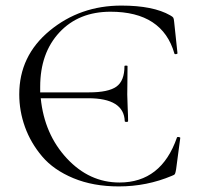

<svg xmlns="http://www.w3.org/2000/svg" viewBox="-20 -656 709 688"><path d="M614 -163Q615 -166 620.5 -165Q626 -164 626 -162L611 -49Q609 -37 607 -33Q605 -29 596 -26Q506 12 406 12Q314 12 243 -17.5Q172 -47 131 -95.5Q90 -144 69.5 -201Q49 -258 49 -318Q49 -456 158 -546Q267 -636 415 -636Q529 -636 590 -601Q599 -596 601 -592.5Q603 -589 604 -578L616 -465Q616 -463 611 -462Q606 -461 605 -464Q562 -614 376 -614Q262 -614 193 -540Q124 -466 124 -345V-325H299Q368 -325 397 -345.5Q426 -366 426 -419Q426 -421 431.5 -421Q437 -421 437 -419Q437 -391 436.5 -360Q436 -329 436 -317Q436 -301 437.5 -270.5Q439 -240 439 -222Q439 -219 433 -219Q427 -219 427 -222Q424 -304 296 -304H126Q139 -175 219.5 -88.5Q300 -2 408 -2Q558 -2 614 -163Z"/></svg>

Font: Cormorant Infant
Style: Regular
Weight: 400
Designer: Christian Thalmann (Catharsis Fonts)
Version: Version 1.000;PS 002.000;hotconv 1.0.88;makeotf.lib2.5.64775